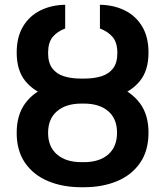

<svg xmlns="http://www.w3.org/2000/svg" viewBox="-20 -780 697 810"><path d="M323.2 -438.6H334.2Q411.9 -438.6 473.5 -415.3Q535.2 -392 570.8 -343.8Q606.5 -295.5 606.5 -220.5Q606.5 -144.2 571 -92.9Q535.5 -41.5 473.9 -15.8Q412.3 9.9 334.2 9.9H323.2Q244.7 9.9 183.1 -15.8Q121.4 -41.5 85.9 -92.7Q50.4 -143.8 50.4 -219.5Q50.4 -294.7 85.9 -343.4Q121.4 -392 183.1 -415.3Q244.7 -438.6 323.2 -438.6ZM334.2 -343H323.2Q258.5 -343 220.7 -310.9Q182.9 -278.8 182.9 -219.5Q182.9 -160.5 220.7 -128.2Q258.5 -95.9 323.2 -95.9H334.2Q399.1 -95.9 436.4 -128.2Q473.7 -160.5 473.7 -220.5Q473.7 -279.1 436.4 -311.1Q399.1 -343 334.2 -343ZM335.9 -448.5Q377.1 -448.5 408.4 -458.5Q439.6 -468.4 457.4 -492Q475.1 -515.6 475.1 -556.5Q475.1 -600.5 455.1 -623.9Q435 -647.4 401.6 -659.8V-759.9Q460.6 -758.9 506.9 -735.8Q553.3 -712.7 579.9 -668.1Q606.5 -623.6 606.5 -558.2Q606.5 -483 570.3 -438.4Q534.1 -393.8 472.8 -374.1Q411.6 -354.4 335.9 -354.4H320.7Q245.7 -354.4 184.3 -374.1Q122.9 -393.8 86.6 -438.4Q50.4 -483 50.4 -558.2Q50.4 -623.2 76.9 -667.8Q103.3 -712.4 149.7 -735.6Q196 -758.9 255 -759.9V-659.8Q221.6 -647.4 202.2 -623.9Q182.9 -600.5 182.9 -556.5Q182.9 -515.3 200.6 -491.7Q218.4 -468 249.5 -458.3Q280.5 -448.5 320.7 -448.5Z"/></svg>

Font: InterMG SemiBold
Style: Regular
Weight: 600
Designer: Rasmus Andersson
Foundry: rsms
Version: Version 3.019;December 26, 2023;FontCreator 15.0.0.2955 64-b